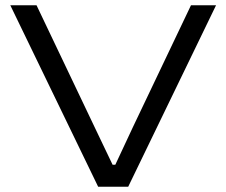

<svg xmlns="http://www.w3.org/2000/svg" viewBox="-20 -706 856 726"><path d="M351.1 0 19 -686H118.2L336.9 -227.1Q344.7 -210.9 369.9 -158Q395 -105 405.8 -83H416Q454.1 -165 482.9 -226.1L702.1 -686H796.9L464.8 0Z"/></svg>

Font: Archivo Expanded Light
Style: Regular
Weight: 300
Width: 7
Designer: Hector Gatti
Foundry: Omnibus-Type
Version: Version 2.001